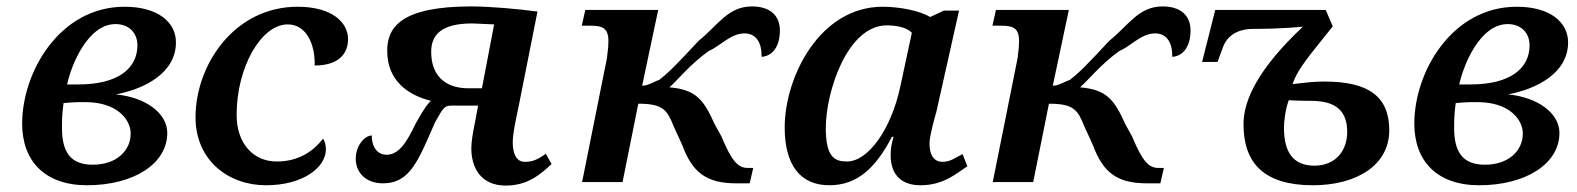

<svg xmlns="http://www.w3.org/2000/svg" viewBox="-20 -567 4911 598"><path d="M251 10C395 10 501 -56 501 -153C501 -215 433 -264 341 -273C431 -290 528 -340 528 -435C528 -497 473 -546 368 -546C166 -546 49 -343 49 -182C49 -65 120 10 251 10ZM189 -304C201 -361 252 -492 340 -492C382 -492 408 -464 408 -426C408 -354 348 -304 224 -304ZM269 -54C199 -54 173 -94 173 -169C173 -209 175 -222 178 -246C210 -249 241 -250 267 -248C350 -241 387 -192 387 -151C387 -98 343 -54 269 -54Z M808 10C925 10 995 -46 995 -102C995 -115 992 -127 986 -135C956 -96 910 -64 842 -64C769 -64 717 -120 717 -209C717 -359 794 -491 876 -491C935 -491 962 -428 960 -363C1034 -363 1064 -399 1064 -445C1064 -498 1013 -546 907 -546C709 -546 589 -364 589 -202C589 -66 693 10 808 10Z M1555 11C1624 11 1663 -24 1698 -56L1680 -88C1648 -65 1632 -63 1614 -63C1585 -63 1577 -95 1577 -123C1577 -152 1586 -191 1595 -234L1654 -531C1596 -539 1505 -547 1448 -547C1229 -547 1186 -482 1186 -409C1186 -316 1250 -271 1322 -253C1309 -239 1307 -239 1275 -183C1245 -119 1220 -85 1184 -85C1146 -85 1137 -125 1138 -145C1116 -145 1088 -114 1088 -72C1088 -32 1117 4 1173 4C1259 4 1284 -71 1335 -186C1361 -233 1365 -238 1387 -238H1469L1460 -189C1453 -156 1448 -126 1448 -105C1448 -43 1479 11 1555 11ZM1439 -292C1365 -292 1322 -333 1323 -408C1324 -455 1350 -494 1451 -494C1459 -494 1490 -492 1519 -491L1481 -292Z M2273 4H2315L2326 -44H2310C2279 -43 2259 -65 2227 -142L2206 -180C2171 -258 2147 -288 2065 -295C2094 -321 2129 -366 2187 -408C2223 -423 2255 -463 2299 -463C2335 -463 2353 -434 2352 -390C2385 -392 2409 -421 2409 -472C2409 -519 2378 -547 2322 -547C2247 -547 2216 -488 2156 -440C2087 -366 2066 -344 2033 -318C2019 -314 1999 -300 1980 -300L2030 -536H1803L1792 -487H1819C1857 -487 1875 -479 1875 -439C1875 -414 1870 -391 1871 -389L1793 0H1919L1968 -244C2046 -244 2058 -224 2078 -174L2105 -115C2136 -31 2179 4 2273 4Z M2563 10C2651 10 2708 -45 2758 -141H2763C2757 -120 2754 -104 2754 -84C2754 -20 2790 10 2847 10C2920 10 2960 -28 2993 -49L2978 -87C2954 -75 2940 -63 2916 -63C2889 -63 2875 -83 2875 -121C2875 -143 2892 -205 2896 -217L2967 -534H2920L2877 -514C2844 -534 2781 -546 2729 -546C2533 -546 2424 -327 2424 -170C2424 -54 2472 10 2563 10ZM2618 -64C2580 -64 2552 -77 2552 -168C2552 -281 2619 -488 2742 -488C2771 -488 2804 -482 2820 -465L2784 -297C2755 -162 2683 -64 2618 -64Z M3552 4H3594L3605 -44H3589C3558 -43 3538 -65 3506 -142L3485 -180C3450 -258 3426 -288 3344 -295C3373 -321 3408 -366 3466 -408C3502 -423 3534 -463 3578 -463C3614 -463 3632 -434 3631 -390C3664 -392 3688 -421 3688 -472C3688 -519 3657 -547 3601 -547C3526 -547 3495 -488 3435 -440C3366 -366 3345 -344 3312 -318C3298 -314 3278 -300 3259 -300L3309 -536H3082L3071 -487H3098C3136 -487 3154 -479 3154 -439C3154 -414 3149 -391 3150 -389L3072 0H3198L3247 -244C3325 -244 3337 -224 3357 -174L3384 -115C3415 -31 3458 4 3552 4Z M4069 10C4206 10 4307 -53 4307 -161C4307 -267 4242 -313 4105 -313C4078 -313 4056 -311 4006 -305C4021 -355 4075 -413 4131 -485L4109 -536H3765L3724 -374H3772L3791 -425C3808 -464 3846 -477 3882 -477C3979 -477 4037 -484 4038 -484C3898 -352 3853 -255 3853 -180C3853 -59 3917 10 4069 10ZM4074 -51C4007 -51 3979 -94 3979 -169C3979 -188 3983 -225 3994 -255C4019 -253 4049 -253 4061 -253C4127 -253 4176 -233 4176 -156C4176 -99 4141 -51 4074 -51Z M4587 10C4731 10 4837 -56 4837 -153C4837 -215 4769 -264 4677 -273C4767 -290 4864 -340 4864 -435C4864 -497 4809 -546 4704 -546C4502 -546 4385 -343 4385 -182C4385 -65 4456 10 4587 10ZM4525 -304C4537 -361 4588 -492 4676 -492C4718 -492 4744 -464 4744 -426C4744 -354 4684 -304 4560 -304ZM4605 -54C4535 -54 4509 -94 4509 -169C4509 -209 4511 -222 4514 -246C4546 -249 4577 -250 4603 -248C4686 -241 4723 -192 4723 -151C4723 -98 4679 -54 4605 -54Z"/></svg>

Font: Noto Serif Semi
Style: Italic
Weight: 600
Italic angle: -12°
Designer: Monotype Design Team
Foundry: Monotype Imaging Inc.
Version: Version 1.901